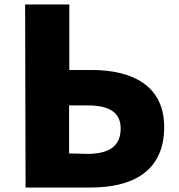

<svg xmlns="http://www.w3.org/2000/svg" viewBox="-20 -786 799 856"><path d="M94 50H385C567 50 712 -19 712 -220C712 -402 573 -474 388 -474H289V-766H92ZM288 -102V-316H371C470 -316 518 -283 518 -213C518 -132 463 -100 370 -100Z"/></svg>

Font: GenEiGothic-pro-Heavy
Style: Bold
Weight: 900
Designer: Ryoko NISHIZUKA (kana & ideographs); Paul D. Hunt (Latin, Greek & Cyrillic); Wenlong ZHANG (bopomofo); Sandoll Communica
Foundry: Adobe Systems Incorporated; o_tamon
Version: Version 1.000.140830